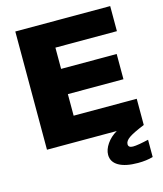

<svg xmlns="http://www.w3.org/2000/svg" viewBox="-137 -840 986 1161"><g transform="rotate(-15 356.5 -260.0)"><path d="M70 -740H664V-583H279V-450H627V-292H279V-157H674V7Q603 36 576 55Q549 74 549 94Q549 116 578 116Q584 116 595.5 115Q607 114 620.5 111.5Q634 109 648.5 106Q663 103 676 100V208Q635 220 582 220Q504 220 461.5 195.5Q419 171 419 126Q419 93 443 58Q467 23 507 0H70Z"/></g></svg>

Font: Encode Sans Wide
Style: ExtraBold
Weight: 800
Designer: Pablo Impallari, Andres Torresi
Foundry: Pablo Impallari, Andres Torresi
Version: Version 1.000; ttfautohint (v1.00) -l 8 -r 50 -G 200 -x 14 -